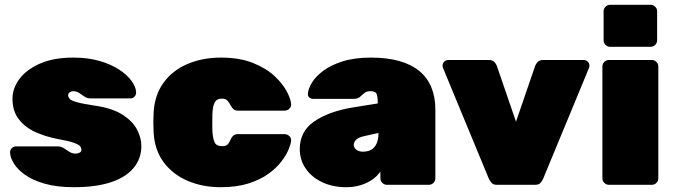

<svg xmlns="http://www.w3.org/2000/svg" viewBox="-20 -770 2808 800"><path d="M289 10Q217 10 166.5 -4.5Q116 -19 84.5 -41.5Q53 -64 38 -88.5Q23 -113 22 -133Q21 -144 28.5 -152Q36 -160 46 -160H220Q221 -160 222 -160Q223 -160 224 -160Q237 -159 247.5 -151.5Q258 -144 269.5 -137Q281 -130 296 -130Q304 -130 311.5 -134Q319 -138 319 -145Q319 -154 313.5 -161Q308 -168 286.5 -175.5Q265 -183 215 -192Q169 -201 127 -220Q85 -239 58.5 -273Q32 -307 32 -359Q32 -402 61 -441Q90 -480 146.5 -505Q203 -530 285 -530Q347 -530 395 -516Q443 -502 476.5 -480Q510 -458 528 -433Q546 -408 547 -387Q548 -376 541 -368Q534 -360 525 -360H367Q365 -360 362 -360Q359 -360 357 -360Q343 -360 332 -367.5Q321 -375 310 -382.5Q299 -390 284 -390Q277 -390 270.5 -385.5Q264 -381 264 -374Q264 -366 270 -358.5Q276 -351 299 -344.5Q322 -338 374 -330Q446 -320 489 -293Q532 -266 550.5 -231Q569 -196 569 -162Q569 -109 536.5 -70Q504 -31 441.5 -10.5Q379 10 289 10Z M900 10Q824 10 762 -16.5Q700 -43 662 -94Q624 -145 620 -219Q619 -235 619 -259Q619 -283 620 -300Q624 -374 661.5 -425.5Q699 -477 761.5 -503.5Q824 -530 900 -530Q979 -530 1034.5 -507.5Q1090 -485 1124.5 -452.5Q1159 -420 1175.5 -388Q1192 -356 1193 -336Q1194 -325 1185.5 -317Q1177 -309 1166 -309H971Q960 -309 953.5 -314.5Q947 -320 942 -329Q935 -343 927.5 -351Q920 -359 905 -359Q882 -359 874 -342Q866 -325 865 -295Q864 -252 865 -224Q867 -192 874.5 -176.5Q882 -161 905 -161Q923 -161 929.5 -169Q936 -177 942 -191Q946 -200 953 -205.5Q960 -211 971 -211H1166Q1177 -211 1185.5 -203Q1194 -195 1193 -184Q1192 -171 1182.5 -147.5Q1173 -124 1152.5 -97Q1132 -70 1098 -45.5Q1064 -21 1015 -5.5Q966 10 900 10Z M1423 10Q1366 10 1322 -11Q1278 -32 1253.5 -68Q1229 -104 1229 -149Q1229 -222 1288.5 -263.5Q1348 -305 1448 -322L1554 -339V-340Q1554 -366 1549.5 -378Q1545 -390 1524 -390Q1510 -390 1501.5 -384.5Q1493 -379 1483 -369Q1472 -358 1455 -358H1285Q1275 -358 1268.5 -364Q1262 -370 1263 -380Q1264 -399 1279 -424.5Q1294 -450 1325.5 -474Q1357 -498 1406.5 -514Q1456 -530 1526 -530Q1594 -530 1644.5 -515.5Q1695 -501 1728 -473.5Q1761 -446 1777.5 -405.5Q1794 -365 1794 -314V-27Q1794 -16 1786 -8Q1778 0 1767 0H1592Q1581 0 1573 -8Q1565 -16 1565 -27V-55Q1551 -35 1529.5 -20.5Q1508 -6 1481 2Q1454 10 1423 10ZM1492 -138Q1512 -138 1526.5 -146Q1541 -154 1549 -171.5Q1557 -189 1557 -215V-216L1498 -203Q1472 -197 1463 -187Q1454 -177 1454 -166Q1454 -159 1458.5 -152.5Q1463 -146 1471.5 -142Q1480 -138 1492 -138Z M2050 0Q2035 0 2028.5 -8Q2022 -16 2017 -25L1825 -489Q1824 -492 1824 -496Q1824 -506 1831 -513Q1838 -520 1848 -520H2017Q2032 -520 2039.5 -512Q2047 -504 2050 -496L2130 -263L2210 -496Q2213 -504 2220.5 -512Q2228 -520 2243 -520H2412Q2422 -520 2429 -513Q2436 -506 2436 -496Q2436 -492 2435 -489L2243 -25Q2239 -16 2232 -8Q2225 0 2210 0Z M2517 0Q2506 0 2498 -8Q2490 -16 2490 -27V-493Q2490 -504 2498 -512Q2506 -520 2517 -520H2696Q2707 -520 2715 -512Q2723 -504 2723 -493V-27Q2723 -16 2715 -8Q2707 0 2696 0ZM2522 -575Q2511 -575 2503 -583Q2495 -591 2495 -602V-723Q2495 -734 2503 -742Q2511 -750 2522 -750H2691Q2702 -750 2710 -742Q2718 -734 2718 -723V-602Q2718 -591 2710 -583Q2702 -575 2691 -575Z"/></svg>

Font: Rubik Black
Style: Regular
Weight: 900
Designer: Hubert and Fischer
Foundry: Hubert and Fischer
Version: Version 2.300;gftools[0.9.30]